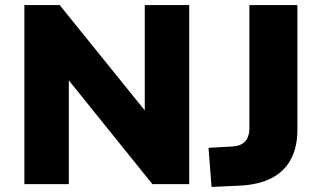

<svg xmlns="http://www.w3.org/2000/svg" viewBox="-20 -725 1267 756"><path d="M76 0V-705H215L560 -278H550V-705H725V0H580L241 -421H251V0ZM813 11 801 -143 892 -148Q916 -149 931.5 -157.5Q947 -166 954.5 -182Q962 -198 962 -221V-705H1151V-214Q1151 -146 1125.5 -98Q1100 -50 1050 -24Q1000 2 925 6Z"/></svg>

Font: Nunito Sans 9pt Black
Style: Regular
Weight: 900
Version: Version 3.101;gftools[0.9.27]